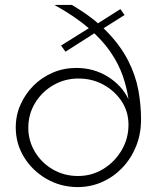

<svg xmlns="http://www.w3.org/2000/svg" viewBox="-20 -750 639 780"><path d="M553 -265Q553 -205 532.5 -155Q512 -105 476.5 -68Q441 -31 394.5 -10.5Q348 10 296 10Q227 10 169.5 -23Q112 -56 78 -111Q44 -166 44 -232Q44 -282 63.5 -325.5Q83 -369 116.5 -402.5Q150 -436 194.5 -455Q239 -474 290 -474Q361 -474 418 -438.5Q475 -403 502 -347Q495 -395 478.5 -442.5Q462 -490 429.5 -538Q397 -586 341.5 -634.5Q286 -683 201 -730H272Q360 -678 415 -621Q470 -564 500.5 -504Q531 -444 542 -384Q553 -324 553 -265ZM95 -231Q95 -178 122 -133Q149 -88 195 -61.5Q241 -35 297 -35Q353 -35 399.5 -63.5Q446 -92 474 -139.5Q502 -187 502 -243Q502 -296 474.5 -338Q447 -380 401 -405.5Q355 -431 299 -431Q243 -431 196.5 -404Q150 -377 122.5 -331.5Q95 -286 95 -231ZM486 -689 386 -626 370 -619 246 -540 228 -565 350 -641 365 -647 469 -713Z"/></svg>

Font: Raleway Thin Light
Style: Regular
Weight: 300
Version: Version 4.026